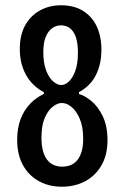

<svg xmlns="http://www.w3.org/2000/svg" viewBox="-20 -693 472 727"><path d="M214 14Q165 14 126.5 -7.5Q88 -29 66.5 -68.5Q45 -108 45 -163Q45 -208 58 -242Q71 -276 94 -300Q117 -324 146 -337V-344L215 -353L279 -344V-337Q301 -331 326 -310.5Q351 -290 369 -253Q387 -216 387 -162Q387 -106 364 -66.5Q341 -27 302 -6.5Q263 14 214 14ZM215 -62Q230 -62 244 -66.5Q258 -71 269.5 -83Q281 -95 288 -116Q295 -137 295 -167Q295 -212 282.5 -242Q270 -272 251.5 -287.5Q233 -303 214 -303Q197 -303 179 -288.5Q161 -274 149 -245.5Q137 -217 137 -172Q137 -145 142 -124.5Q147 -104 157 -90Q167 -76 182 -69Q197 -62 215 -62ZM212 -371Q226 -371 240 -383.5Q254 -396 264.5 -423Q275 -450 275 -493Q275 -521 270.5 -540.5Q266 -560 257 -573Q248 -586 236 -591.5Q224 -597 211 -597Q192 -597 177 -586Q162 -575 153 -553Q144 -531 144 -495Q144 -455 154.5 -427Q165 -399 181 -385Q197 -371 212 -371ZM215 -314 146 -335V-344Q119 -358 98.5 -381Q78 -404 66.5 -436Q55 -468 55 -507Q55 -561 75.5 -597.5Q96 -634 131.5 -653.5Q167 -673 211 -673Q261 -673 295 -651.5Q329 -630 346.5 -592.5Q364 -555 364 -504Q364 -451 343.5 -409.5Q323 -368 279 -344V-335Z"/></svg>

Font: Bricolage Grotesque 24pt Condensed
Style: Regular
Weight: 400
Width: 3
Designer: Mathieu Triay
Foundry: Atelier Triay
Version: Version 1.001;gftools[0.9.33.dev8+g029e19f]